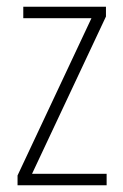

<svg xmlns="http://www.w3.org/2000/svg" viewBox="-20 -549 365 569"><path d="M296 0H32V-29L251 -495H49V-529H294V-500L75 -34H296Z"/></svg>

Font: Noto Sans Arabic Cond ExtLt
Style: Regular
Weight: 200
Width: 3
Designer: Monotype Design Team, Nadine Chahine, Nizar Qandah and Khaled Hosny
Foundry: Monotype Imaging Inc.
Version: Version 2.012; ttfautohint (v1.8.4.7-5d5b)